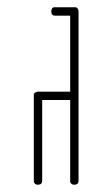

<svg xmlns="http://www.w3.org/2000/svg" viewBox="-20 -752 307 528"><path d="M131 -732H184H185H188Q190 -732 192 -730L193 -729Q195 -727 195 -725L196 -722V-721V-255Q196 -244 184 -244Q179 -244 176 -247Q173 -250 173 -252V-255V-477H96V-255Q96 -244 84 -244Q79 -244 76 -247Q73 -250 73 -252V-255V-489V-492Q73 -494 75 -496L76 -497Q78 -499 81 -499L83 -500H173V-709H131Q121 -709 121 -721Q121 -726 123.5 -729Q126 -732 128 -732Z"/></svg>

Font: Sticks
Style: Regular
Weight: 400
Version: Version 1.1